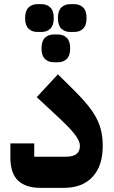

<svg xmlns="http://www.w3.org/2000/svg" viewBox="-20 -905 550 925"><path d="M174 0Q104 0 67 -35Q30 -70 30 -147V-214H145V-150H298Q365 -150 365 -202Q365 -214 359 -227.5Q353 -241 340 -258Q327 -275 306.5 -296Q286 -317 256 -345L157 -437L259 -547L340 -467Q377 -430 403 -398Q429 -366 445 -335Q461 -304 468 -271.5Q475 -239 475 -202Q475 -106 426 -53Q377 0 288 0ZM318 -751Q292 -751 275.5 -767Q259 -783 259 -818Q259 -853 275.5 -869Q292 -885 318 -885H338Q364 -885 380.5 -869Q397 -853 397 -818Q397 -783 380.5 -767Q364 -751 338 -751ZM239 -605Q213 -605 196.5 -621Q180 -637 180 -672Q180 -707 196.5 -723Q213 -739 239 -739H259Q285 -739 301.5 -723Q318 -707 318 -672Q318 -637 301.5 -621Q285 -605 259 -605ZM160 -751Q134 -751 117.5 -767Q101 -783 101 -818Q101 -853 117.5 -869Q134 -885 160 -885H180Q206 -885 222.5 -869Q239 -853 239 -818Q239 -783 222.5 -767Q206 -751 180 -751Z"/></svg>

Font: IBM Plex Sans Arabic
Style: Bold
Weight: 700
Designer: Mike Abbink, Paul van der Laan, Pieter van Rosmalen, Wael Morcos, Khajak Apelian
Foundry: Bold Monday
Version: Version 1.2